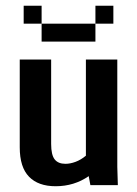

<svg xmlns="http://www.w3.org/2000/svg" viewBox="-20 -645 478 669"><path d="M173.8 3.9Q113.3 3.9 81.1 -29.3Q48.8 -62.5 48.8 -131.8V-437.5H158.2V-143.6Q158.2 -105.5 170.4 -89.8Q182.6 -74.2 208 -74.2Q224.6 -74.2 243.2 -81.1Q261.7 -87.9 279.3 -102.5V-437.5H388.7V-63.5L390.6 0H294.9L289.1 -31.2Q263.7 -13.7 234.9 -4.9Q206.1 3.9 173.8 3.9ZM187.5 -562.5V-500H125V-562.5ZM250 -562.5V-500H187.5V-562.5ZM312.5 -562.5V-500H250V-562.5ZM375 -625V-562.5H312.5V-625ZM125 -625V-562.5H62.5V-625Z"/></svg>

Font: Sudo Variable
Style: Regular
Weight: 400
Monospace: yes
Designer: Jens Kutilek
Foundry: Jens Kutilek
Version: Version 0.040